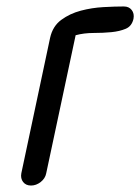

<svg xmlns="http://www.w3.org/2000/svg" viewBox="-20 -574 434 594"><path d="M123 -38Q120 -22 106 -11Q92 0 76 0Q60 0 51.5 -11Q43 -22 46 -38L135 -457Q143 -493 169.5 -512.5Q196 -532 230 -541Q264 -550 300 -552Q336 -554 363 -554Q379 -554 387.5 -543Q396 -532 393 -516Q388 -493 369 -485Q350 -477 324.5 -474.5Q299 -472 269.5 -472Q240 -472 214 -465Z"/></svg>

Font: VDS Compensated
Style: Light Italic
Weight: 300
Italic angle: -12°
Designer: artmaker
Foundry: artmaker
Version: Version 1.000 2012 initial release